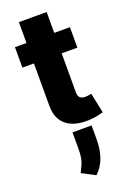

<svg xmlns="http://www.w3.org/2000/svg" viewBox="-185 -739 768 1129"><g transform="rotate(-20 199.0 -175.0)"><path d="M362.9 -545.5V-417.6H264.6V-173.3Q264.6 -149.1 276.1 -139.4Q287.6 -129.6 308.6 -129.6Q318.5 -129.6 329.7 -131.6Q340.9 -133.5 346.6 -134.9L372.9 -9.6Q360.4 -6 338.1 -0.9Q315.7 4.3 284.1 6Q192.1 10.7 141.2 -30.2Q90.2 -71 90.9 -154.1V-417.6H18.8V-545.5H90.9V-676.1H264.6V-545.5ZM284.8 40.8V127.1Q284.8 189.3 267.9 239Q251.1 288.7 212 326L128.6 282.3Q130 279.5 131.4 276.6Q132.8 273.8 134.2 271Q143.5 253.2 150.7 236.2Q158 219.1 161.9 196.2Q165.8 173.3 165.5 137.4V40.8Z"/></g></svg>

Font: Inter UI Extra Bold
Style: Regular
Weight: 800
Designer: Rasmus Andersson
Foundry: rsms
Version: 3.2;8d6f07862